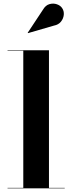

<svg xmlns="http://www.w3.org/2000/svg" viewBox="-20 -1023 392 1043"><path d="M246 -750V-2.5H331.5V0H21V-2.5H106.5V-747.5H21V-750ZM132 -843 130.5 -845 213.5 -970.5Q227.5 -994.5 248.5 -1000.5Q269.5 -1006.5 289 -999.8Q308.5 -993 317.5 -979Q328.5 -963 326.5 -942.5Q324.5 -922 311 -905.2Q297.5 -888.5 273.5 -884Z"/></svg>

Font: Bodoni Moda 72pt
Style: Bold
Weight: 700
Designer: Owen Earl
Foundry: indestructible type
Version: Version 2.004